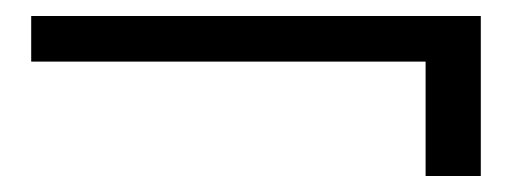

<svg xmlns="http://www.w3.org/2000/svg" viewBox="-20 -450 640 240"><path d="M19 -430H581V-230H512V-373H19Z"/></svg>

Font: Parkinsans Light Light
Style: Regular
Weight: 300
Version: Version 1.000